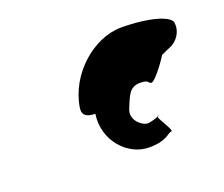

<svg xmlns="http://www.w3.org/2000/svg" viewBox="-74 -789 699 598"><g transform="rotate(-20 275.5 -490.5)"><path d="M168 -490C164 -465 180 -456 207 -456C194 -369 260 -300 329 -300C390 -300 398 -323 410 -323C421 -323 387 -369 386 -381C376 -377 358 -372 351 -372C333 -372 296 -400 312 -436C327 -471 334 -499 371 -499C402 -499 394 -487 405 -487C415 -487 450 -532 465 -557C480 -564 490 -569 494 -570C521 -580 539 -609 536 -634C540 -660 467 -681 374 -681C282 -681 184 -595 168 -490ZM386 -381C390 -383 393 -384 389 -384C387 -384 386 -383 386 -381Z"/></g></svg>

Font: Ampere
Style: CndIta
Weight: 400
Version: Version 1